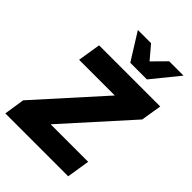

<svg xmlns="http://www.w3.org/2000/svg" viewBox="-265 -1062 1183 1183"><g transform="rotate(45 326.0 -470.5)"><path d="M7 0 28 -135 406 -555H95L119 -705H652L630 -570L252 -150H579L555 0ZM331 -765 221 -941H336L409 -855L494 -941H619L476 -765Z"/></g></svg>

Font: Mulish Black
Style: Italic
Weight: 900
Italic angle: -9°
Designer: Vernon Adams
Foundry: Vernon Adams
Version: Version 3.603; ttfautohint (v1.8.3)